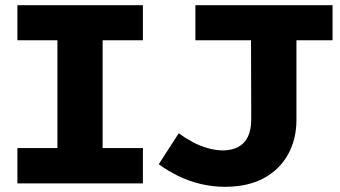

<svg xmlns="http://www.w3.org/2000/svg" viewBox="-20 -706 1309 739"><path d="M201 -80V-606H375V-80ZM47 0V-136H530V0ZM47 -551V-686H530V-551ZM846 13Q798 13 752 2Q706 -9 665.5 -29Q625 -49 591 -74L668 -193Q694 -174 722 -159Q750 -144 780.5 -135.5Q811 -127 841 -127Q874 -128 898 -141Q922 -154 934.5 -180.5Q947 -207 947 -247L946 -614H1121V-245Q1121 -169 1088 -110.5Q1055 -52 994 -19.5Q933 13 846 13ZM732 -551V-686H1260V-551Z"/></svg>

Font: BioRhyme SemiExpanded ExtraBold
Style: Regular
Weight: 800
Width: 6
Designer: Aoife Mooney
Foundry: Aoife Mooney Type
Version: Version 1.600;gftools[0.9.33]